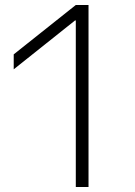

<svg xmlns="http://www.w3.org/2000/svg" viewBox="-20 -750 540 770"><path d="M284 0V-668H281L35 -472V-532L284 -730H335V0Z"/></svg>

Font: M PLUS 1 Code Light
Style: Regular
Weight: 300
Designer: Coji Morishita
Foundry: UNDERFOREST DESIGN
Version: Version 1.002